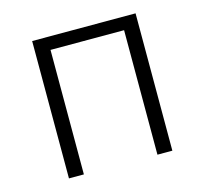

<svg xmlns="http://www.w3.org/2000/svg" viewBox="-83 -627 769 721"><g transform="rotate(-15 301.0 -267.0)"><path d="M100 0H158V-484H444V0H502V-534H100Z"/></g></svg>

Font: Noto Sans HK Light
Style: Regular
Weight: 300
Designer: Ryoko NISHIZUKA 西塚涼子 (kana, bopomofo & ideographs); Paul D. Hunt (Latin, Greek & Cyrillic); Sandoll Communications 산돌커뮤니
Foundry: Adobe
Version: Version 2.004;hotconv 1.0.118;makeotfexe 2.5.65603